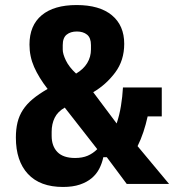

<svg xmlns="http://www.w3.org/2000/svg" viewBox="-20 -730 692 762"><path d="M404 -106H390Q385 -82 374 -60.5Q363 -39 344 -23Q325 -7 297 2.5Q269 12 230 12Q139 12 91 -39.5Q43 -91 43 -184Q43 -217 49.5 -244Q56 -271 71 -294Q86 -317 110 -337Q134 -357 169 -377Q134 -422 115.5 -464Q97 -506 97 -553Q97 -629 145.5 -669.5Q194 -710 284 -710Q375 -710 424 -669.5Q473 -629 473 -556Q473 -490 437 -442Q401 -394 350 -364L443 -240Q454 -273 460 -309.5Q466 -346 468 -383H622V-268H566Q559 -236 549 -206Q539 -176 526 -150L651 0H483ZM285 -605Q260 -605 244.5 -592.5Q229 -580 229 -551V-533Q229 -516 241.5 -490Q254 -464 282 -438Q311 -455 326 -479.5Q341 -504 341 -534V-551Q341 -580 325.5 -592.5Q310 -605 285 -605ZM278 -103Q307 -103 328 -112Q349 -121 366 -138L237 -303Q209 -287 197 -262.5Q185 -238 185 -207V-191Q185 -150 208 -126.5Q231 -103 278 -103Z"/></svg>

Font: IBM Plex Sans Cond
Style: Bold
Weight: 700
Width: 3
Designer: Mike Abbink, Paul van der Laan, Pieter van Rosmalen
Foundry: Bold Monday
Version: Version 1.3